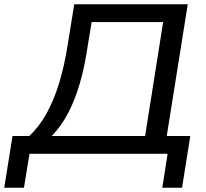

<svg xmlns="http://www.w3.org/2000/svg" viewBox="-62 -725 972 905"><path d="M-42 160 -3 -84H76Q122 -127 156.5 -188.5Q191 -250 216.5 -332.5Q242 -415 258 -520L288 -705H823L724 -84H835L796 160H703L728 0H77L51 160ZM182 -84H622L707 -621H370L352 -512Q337 -409 313.5 -329.5Q290 -250 258 -190Q226 -130 182 -84Z"/></svg>

Font: Nunito Sans 10pt SemiExpanded Medium
Style: Italic
Weight: 500
Width: 6
Italic angle: -9°
Designer: Vernon Adams
Foundry: Vernon Adams
Version: Version 3.101;gftools[0.9.27]